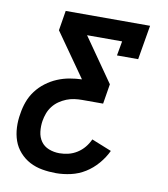

<svg xmlns="http://www.w3.org/2000/svg" viewBox="-82 -590 765 874"><g transform="rotate(10 300.0 -152.5)"><path d="M235 215Q203 215 171.5 209.5Q140 204 113.5 190Q87 176 66.5 153Q46 130 36 101.5Q26 73 24.5 40.5Q23 8 29 -24Q33 -52 43 -79.5Q53 -107 71 -131Q89 -155 113.5 -173.5Q138 -192 165.5 -203.5Q193 -215 221.5 -220Q250 -225 278 -226L136 -428L151 -520H541L514 -361H416L428 -428H266L407 -226L392 -134H295Q277 -134 259 -131.5Q241 -129 223.5 -122Q206 -115 190 -104Q174 -93 162 -77.5Q150 -62 143.5 -44.5Q137 -27 134 -9Q130 16 133 41.5Q136 67 149.5 86Q163 105 186 114Q209 123 235 123Q255 123 276 118Q297 113 316 101Q335 89 349 72Q363 55 372 35L464 72Q449 104 424.5 132.5Q400 161 369.5 180Q339 199 304 207Q269 215 235 215Z"/></g></svg>

Font: Iosevka Etoile Semibold
Style: Italic
Weight: 600
Italic angle: -9°
Designer: Belleve Invis
Foundry: Belleve Invis
Version: Version 22.1.2; ttfautohint (v1.8.4)